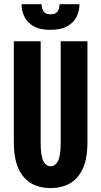

<svg xmlns="http://www.w3.org/2000/svg" viewBox="-20 -900 490 930"><path d="M225 11Q172.5 11 132.5 -11.2Q92.5 -33.5 69.8 -82.5Q47 -131.5 47 -212.5V-700H177V-207.5Q177 -145 190 -119.8Q203 -94.5 225 -94.5Q247.5 -94.5 260.8 -119.8Q274 -145 274 -207.5V-700H403.5V-212.5Q403.5 -131.5 380.8 -82.5Q358 -33.5 317.8 -11.2Q277.5 11 225 11ZM224 -755.5Q172 -755.5 141.5 -773.5Q111 -791.5 97.8 -820Q84.5 -848.5 84.5 -879.5H181.5Q181.5 -871 184.2 -859.5Q187 -848 196.5 -839.2Q206 -830.5 225 -830.5Q244.5 -830.5 253.8 -839.2Q263 -848 265.8 -859.5Q268.5 -871 268.5 -879.5H365Q365 -848.5 351.5 -820Q338 -791.5 307 -773.5Q276 -755.5 224 -755.5Z"/></svg>

Font: Trispace Condensed SemiBold
Style: Regular
Weight: 600
Width: 3
Designer: Tyler Finck
Foundry: Etcetera Type Company
Version: Version 1.210; ttfautohint (v1.8.3)